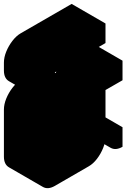

<svg xmlns="http://www.w3.org/2000/svg" viewBox="-63 -910 689 981"><path d="M130 -250Q130 -277 142 -306.5Q154 -336 174 -361.5Q194 -387 217 -400Q182 -380 156 -395Q130 -410 130 -450V-490Q130 -517 142 -546.5Q154 -576 174 -601.5Q194 -627 217 -640L476 -790V-690L217 -540V-400L303 -450Q338 -470 364 -455Q390 -440 390 -400Q390 -427 402 -456.5Q414 -486 433.5 -511.5Q453 -537 476 -550L563 -600V-500L476 -450V-210L563 -260V-160Q528 -140 502 -155Q476 -170 476 -210Q476 -184 464 -154Q452 -124 432.5 -98.5Q413 -73 390 -60L217 40Q182 60 156 45Q130 30 130 -10ZM217 -60 390 -160V-400L217 -300ZM476 -210Q476 -170 502 -155L329 -255Q303 -270 303 -310ZM563 -260 476 -210 303 -310 390 -360ZM563 -600 476 -550Q453 -537 433.5 -511.5Q414 -486 402 -456.5Q390 -427 390 -400L217 -500Q217 -527 228.9 -556.5Q240.7 -586 260.5 -611.5Q280.3 -637 303 -650L390 -700ZM390 -160 217 -60 43 -160 217 -260ZM390 -400V-160L217 -260V-500ZM217 -400Q194 -387 174 -361.5Q154 -336 142 -306.5Q130 -277 130 -250V-10Q130 30 156 45L-17 -55Q-43 -70 -43 -110V-350Q-43 -377 -31 -406.5Q-19 -436 0.7 -461.5Q20.4 -487 43 -500ZM364 -455Q338 -470 303 -450L217 -400L43 -500L130 -550Q164 -570 190 -555ZM476 -790 217 -640Q194 -627 174 -601.5Q154 -576 142 -546.5Q130 -517 130 -490V-450Q130 -410 156 -395L-17 -495Q-43 -510 -43 -550V-590Q-43 -617 -31 -646.5Q-19 -676 0.7 -701.5Q20.4 -727 43 -740L303 -890Z"/></svg>

Font: Nabla Normal
Style: Regular
Weight: 400
Designer: Arthur Reinders Folmer
Version: Version 1.000